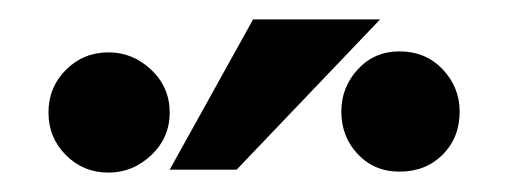

<svg xmlns="http://www.w3.org/2000/svg" viewBox="-20 -826 524 198"><path d="M30 -710Q30 -684 48 -666Q66 -648 92 -648Q117 -648 136 -666Q155 -684 155 -710Q155 -736 136 -754Q117 -772 92 -772Q66 -772 48 -754Q30 -736 30 -710ZM155 -651H224L372 -806H241ZM392 -649Q419 -649 436.5 -666.5Q454 -684 454 -711Q454 -736 436.5 -754.5Q419 -773 392 -773Q366 -773 349 -754.5Q332 -736 332 -711Q332 -685 349 -667Q366 -649 392 -649Z"/></svg>

Font: Geom
Style: Regular
Weight: 400
Version: Version 1.102